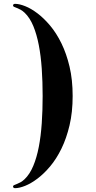

<svg xmlns="http://www.w3.org/2000/svg" viewBox="-20 -750 498 1000"><path d="M202.1 -250Q202.1 -324.2 197.5 -391.6Q192.9 -459 182.1 -514.9Q171.4 -570.8 153.6 -614Q135.7 -657.2 108.9 -683.1Q97.7 -693.8 86.7 -699.7Q75.7 -705.6 67.1 -708.7Q58.6 -711.9 53.2 -714.4Q47.9 -716.8 47.9 -721.2Q47.9 -725.1 50.5 -727.5Q53.2 -730 58.6 -730Q80.6 -730 111.3 -717.8Q142.1 -705.6 175.3 -680.4Q208.5 -655.3 241.2 -616.5Q273.9 -577.6 300 -524.2Q326.2 -470.7 342.3 -402.6Q358.4 -334.5 358.4 -250Q358.4 -166 342.3 -97.7Q326.2 -29.3 300 24.2Q273.9 77.6 241.2 116.5Q208.5 155.3 175 180.4Q141.6 205.6 111.1 217.8Q80.6 230 58.6 230Q53.2 230 50.5 227.5Q47.9 225.1 47.9 221.2Q47.9 216.8 53 214.4Q58.1 211.9 66.7 208.7Q75.2 205.6 86.2 199.7Q97.2 193.8 108.4 183.1Q135.3 157.2 153.3 114Q171.4 70.8 182.1 14.9Q192.9 -41 197.5 -108.4Q202.1 -175.8 202.1 -250Z"/></svg>

Font: XB Zar
Style: Bold Italic
Weight: 700
Italic angle: -12°
Designer: Behnam
Foundry: Irmug
Version: Version 8.005 2009